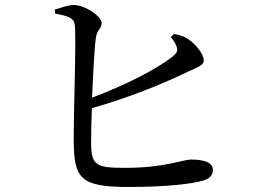

<svg xmlns="http://www.w3.org/2000/svg" viewBox="-20 -751 1040 763"><path d="M659 -604C666 -595 676 -582 681 -568C688 -550 684 -542 668 -528C605 -477 477 -412 346 -363C350 -457 355 -558 361 -601C365 -632 384 -638 384 -659C384 -685 322 -729 276 -731C252 -732 222 -720 198 -713L199 -697C249 -688 273 -680 277 -654C284 -612 272 -290 273 -185C275 -41 301 -8 491 -8C641 -8 744 -20 789 -34C811 -41 826 -52 826 -77C826 -104 793 -117 739 -117C708 -117 633 -84 479 -84C362 -84 342 -92 342 -186C342 -212 343 -263 345 -321C510 -368 648 -428 725 -465C763 -484 790 -490 790 -511C790 -533 762 -572 730 -594C713 -606 696 -612 672 -616Z"/></svg>

Font: Noto Serif HK Medium
Style: Regular
Weight: 500
Designer: Ryoko NISHIZUKA 西塚涼子 (kana & ideographs); Frank Grießhammer (Latin, Greek & Cyrillic); Wenlong ZHANG 张文龙 (bopomofo); San
Foundry: Adobe
Version: Version 2.001;hotconv 1.1.0;makeotfexe 2.6.0